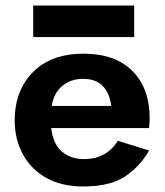

<svg xmlns="http://www.w3.org/2000/svg" viewBox="-20 -664 595 694"><path d="M100 -530V-644H465V-530ZM519 -120Q485 -61 431 -25.5Q377 10 281 10Q203 10 147.5 -21Q92 -52 62.5 -106.5Q33 -161 33 -230Q33 -243 34 -255Q35 -267 37 -279Q51 -364 114 -417Q177 -470 282 -470Q396 -470 458.5 -407.5Q521 -345 521 -236Q521 -230 520.5 -221Q520 -212 519 -201H165Q172 -143 204 -116Q236 -89 282 -89Q326 -89 356.5 -106.5Q387 -124 406 -155ZM280 -379Q235 -379 204.5 -353Q174 -327 167 -281H382Q377 -326 352 -352.5Q327 -379 280 -379Z"/></svg>

Font: Von Semi
Style: Regular
Weight: 600
Version: Version 4.000; ttfautohint (v1.8.4.7-5d5b)